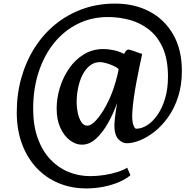

<svg xmlns="http://www.w3.org/2000/svg" viewBox="-20 -793 1096 1071"><path d="M73.5 -166.5Q73.5 -269 99.5 -360.5Q125.5 -452 173.8 -527.5Q222 -603 289.8 -658Q357.5 -713 441.5 -743Q525.5 -773 622.5 -773Q730 -773 814 -728.8Q898 -684.5 946.2 -600.5Q994.5 -516.5 994.5 -397.5Q994.5 -316.5 973.2 -251.8Q952 -187 917.2 -138.5Q882.5 -90 841.5 -58Q800.5 -26 760.2 -10Q720 6 688.5 6Q662.5 6 641.8 -15Q621 -36 618.5 -78Q617 -99 620.8 -133.2Q624.5 -167.5 633.5 -218.5Q612.5 -160 582.8 -107Q553 -54 516.2 -20Q479.5 14 436.5 14Q403 14 370.5 -10Q338 -34 317 -79.2Q296 -124.5 296 -188Q296 -245.5 314 -304Q332 -362.5 365.8 -411.5Q399.5 -460.5 448 -490Q496.5 -519.5 557.5 -519.5Q583.5 -519.5 615 -512.8Q646.5 -506 672.5 -492Q675.5 -501.5 683.8 -510Q692 -518.5 701.5 -516Q712 -513.5 723.2 -509.5Q734.5 -505.5 747 -500.8Q759.5 -496 773 -492Q767.5 -466 759 -425.8Q750.5 -385.5 741.8 -339.5Q733 -293.5 726.5 -248Q720 -202.5 718 -166Q715.5 -121.5 723.2 -98.2Q731 -75 739.5 -75Q770.5 -75 802 -95.2Q833.5 -115.5 859.5 -153.5Q885.5 -191.5 901.2 -244.8Q917 -298 917 -364.5Q917 -460 888.8 -524.2Q860.5 -588.5 812.5 -626.8Q764.5 -665 705 -681.5Q645.5 -698 583 -698Q491.5 -698 415 -660.5Q338.5 -623 282.5 -554.2Q226.5 -485.5 195.8 -391.8Q165 -298 165 -186Q165 -92.5 190.5 -22Q216 48.5 260.2 95.5Q304.5 142.5 361.8 166Q419 189.5 484 189.5Q522.5 189.5 562.2 183.2Q602 177 635.8 166.2Q669.5 155.5 689.5 142.5L707.5 184.5Q681 207 641.8 223.5Q602.5 240 556.2 249Q510 258 461 258Q378 258 307.5 228.8Q237 199.5 184.5 144Q132 88.5 102.8 10Q73.5 -68.5 73.5 -166.5ZM407.5 -220.5Q407.5 -194.5 413.5 -164.8Q419.5 -135 432.8 -113.5Q446 -92 466.5 -92Q488.5 -92 515.8 -121.8Q543 -151.5 569.2 -199Q595.5 -246.5 613.5 -300Q619 -317 624.8 -336.2Q630.5 -355.5 635 -374.2Q639.5 -393 642 -407Q633.5 -416.5 613.8 -425.5Q594 -434.5 572.8 -440.5Q551.5 -446.5 537.5 -446.5Q506 -446.5 481.8 -427.5Q457.5 -408.5 440.8 -376Q424 -343.5 415.8 -303.2Q407.5 -263 407.5 -220.5Z"/></svg>

Font: Merriweather 24pt
Style: Bold
Weight: 700
Designer: Eben Sorkin
Foundry: Eben Sorkin
Version: Version 2.100